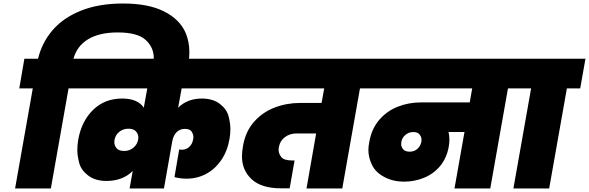

<svg xmlns="http://www.w3.org/2000/svg" viewBox="-20 -1075 3359 1095"><path d="M682 -1055Q826 -1055 915.5 -1010Q1005 -965 1039 -887Q1060 -837 1060 -777Q1060 -751 1056 -722L1051 -692H851L853 -705Q857 -726 857 -744Q857 -805 810.5 -847.5Q764 -890 651 -890Q547 -890 483 -851.5Q419 -813 399 -740H476L447 -571H371L270 0H66L167 -571H90L119 -740H197Q219 -832 280 -903Q341 -974 442.5 -1014.5Q544 -1055 682 -1055Z M1016 -571 996 -461Q1049 -513 1131 -513Q1195 -513 1234.5 -482Q1274 -451 1284 -410.5Q1294 -370 1294 -339Q1294 -312 1289 -283Q1277 -213 1241.5 -161.5Q1206 -110 1155 -83Q1104 -56 1044 -56Q1008 -56 975 -65L1002 -223Q1008 -221 1017 -221Q1041 -221 1058.5 -236.5Q1076 -252 1081 -278Q1083 -286 1083 -293Q1083 -309 1073 -324.5Q1063 -340 1034 -340Q1006 -340 987 -321Q968 -302 962 -267L915 0H719L737 -100Q680 -43 587 -43Q524 -43 483.5 -73.5Q443 -104 432 -145Q421 -186 421 -219Q421 -247 426 -278Q445 -384 511 -448.5Q577 -513 677 -513Q765 -513 800 -461L820 -571H425L455 -740H1423L1393 -571ZM689 -214Q718 -214 740.5 -232.5Q763 -251 768 -279Q769 -286 769 -292Q769 -310 755.5 -325.5Q742 -341 712 -341Q682 -341 660 -323Q638 -305 633 -277Q632 -270 632 -264Q632 -245 645 -229.5Q658 -214 689 -214Z M2110 -571H2033L1932 0H1728L1783 -314H1672Q1633 -314 1605 -293Q1577 -272 1571 -238Q1569 -229 1569 -221Q1569 -198 1584.5 -179Q1600 -160 1644 -160H1660L1632 -1H1583Q1471 -1 1415.5 -52.5Q1360 -104 1360 -183Q1360 -211 1366 -243Q1380 -325 1428.5 -380Q1477 -435 1546 -461.5Q1615 -488 1693 -488H1814L1829 -571H1371L1400 -740H2139Z M2954 -571H2877L2776 0H2572L2629 -322H2538Q2543 -302 2543 -279Q2543 -259 2539 -237Q2527 -172 2489.5 -127.5Q2452 -83 2398 -61Q2344 -39 2284 -39Q2222 -39 2172 -65.5Q2122 -92 2101.5 -134.5Q2081 -177 2081 -219Q2081 -241 2086 -265Q2099 -340 2142.5 -391Q2186 -442 2248.5 -466.5Q2311 -491 2381 -491H2659L2673 -571H2088L2117 -740H2983ZM2317 -210Q2342 -210 2360 -225.5Q2378 -241 2383 -266Q2384 -272 2384 -277Q2384 -294 2373 -308Q2362 -322 2337 -322Q2312 -322 2292.5 -306Q2273 -290 2269 -266Q2268 -259 2268 -253Q2268 -237 2279.5 -223.5Q2291 -210 2317 -210Z M2908 0 3009 -571H2932L2962 -740H3319L3289 -571H3213L3112 0Z"/></svg>

Font: Fz Poppins Black
Style: Italic
Weight: 900
Italic angle: -10°
Designer: Ninad Kale (Devanagari), Jonny Pinhorn (Latin)
Foundry: Indian Type Foundry
Version: Vit hóa bi Vntype.Com & FontZin.Com